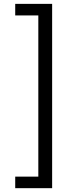

<svg xmlns="http://www.w3.org/2000/svg" viewBox="-20 -796 409 998"><path d="M59.1 182.1V122.1H179.2V-715.8H59.1V-775.9H251V182.1Z"/></svg>

Font: Sora Light
Style: Regular
Weight: 300
Designer: Jonathan Barnbrook, Julián Moncada
Foundry: Barnbrook Fonts
Version: Version 2.000